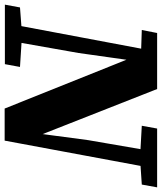

<svg xmlns="http://www.w3.org/2000/svg" viewBox="31 -740 696 826"><g transform="rotate(90 379.0 -327.0)"><path d="M-14 0 -2 -65 104 -73H128L254 -65L242 0ZM65 0 186 -643H240L194 -317L138 0ZM507 -589 519 -655H772L760 -589L656 -582H633ZM585 -147 536 -111 569 -359 620 -655H693L571 1H433L215 -543L199 -548L186 -586L95 -589L108 -655H349L549 -147Z"/></g></svg>

Font: Source Serif 4 ExtraBold
Style: Italic
Weight: 800
Italic angle: -12°
Designer: Frank Grießhammer
Foundry: Adobe Systems Incorporated
Version: Version 4.004;hotconv 1.0.116;makeotfexe 2.5.65601